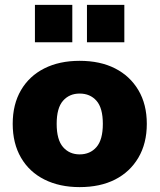

<svg xmlns="http://www.w3.org/2000/svg" viewBox="-20 -755 653 786"><path d="M306 11Q224 11 162 -20Q100 -51 66 -109.5Q32 -168 32 -248Q32 -328 66 -386Q100 -444 161.5 -475Q223 -506 306 -506Q390 -506 451 -475Q512 -444 546.5 -386Q581 -328 581 -248Q581 -168 546.5 -109.5Q512 -51 451 -20Q390 11 306 11ZM306 -123Q349 -123 375 -153Q401 -183 401 -248Q401 -313 375 -342.5Q349 -372 306 -372Q264 -372 238 -342.5Q212 -313 212 -248Q212 -183 238 -153Q264 -123 306 -123ZM336 -582V-735H489V-582ZM123 -582V-735H276V-582Z"/></svg>

Font: Nunito Sans 11pt Black
Style: Regular
Weight: 900
Version: Version 3.101;gftools[0.9.27]